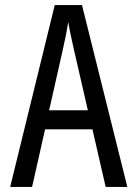

<svg xmlns="http://www.w3.org/2000/svg" viewBox="-20 -734 540 754"><path d="M343 -226H157L106 0H20L195 -714H302L480 0H395ZM325 -301 271 -536Q252 -620 248 -647Q240 -597 226 -536L173 -301Z"/></svg>

Font: Noto Sans Mono UI Cond
Style: Regular
Weight: 400
Width: 3
Monospace: yes
Designer: Monotype Design team
Foundry: Monotype Imaging Inc.
Version: Version 1.000